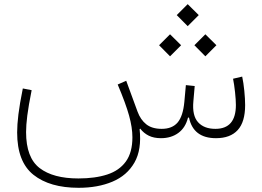

<svg xmlns="http://www.w3.org/2000/svg" viewBox="-20 -665 1260 924"><path d="M754.4 0Q720.2 0 696 -12Q671.9 -23.9 654.8 -45.9L651.9 -43.5Q662.6 55.2 627 117.4Q591.3 179.7 521.2 209.2Q451.2 238.8 358.4 238.8Q219.7 238.8 141.1 176.3Q62.5 113.8 62.5 -27.8Q62.5 -64.9 68.6 -114.7Q74.7 -164.6 89.8 -239.3L132.3 -231Q117.2 -155.3 111.3 -108.6Q105.5 -62 105.5 -29.3Q105.5 93.8 170.7 143.8Q235.8 193.8 357.4 193.8Q438 193.8 496.1 174.8Q554.2 155.8 585.7 112.3Q617.2 68.8 617.2 -4.4Q617.2 -50.8 601.3 -108.4Q585.4 -166 546.4 -258.3L587.4 -276.4L642.1 -127.4Q656.2 -88.9 683.8 -66.9Q711.4 -44.9 758.3 -44.9Q808.6 -44.9 834.7 -75.4Q860.8 -106 867.2 -174.8L874.5 -255.4L917 -251L910.6 -177.2Q904.3 -108.9 933.1 -76.9Q961.9 -44.9 1016.6 -44.9Q1115.2 -44.9 1115.2 -159.7Q1115.2 -184.1 1111.1 -221.9Q1106.9 -259.8 1101.6 -286.1L1145.5 -296.4Q1151.9 -267.1 1155.8 -227.8Q1159.7 -188.5 1159.7 -159.2Q1159.7 -78.1 1124 -39.1Q1088.4 0 1019.5 0Q910.2 0 889.6 -99.1H884.8Q872.6 -50.3 838.1 -25.1Q803.7 0 754.4 0ZM830.6 -592.3 883.3 -645 936.5 -592.3 883.3 -539.1ZM915.5 -447.3 968.3 -500 1021.5 -447.3 968.3 -394ZM745.6 -447.3 798.3 -500 851.6 -447.3 798.3 -394Z"/></svg>

Font: Estedad-FD ExtraLight
Style: Regular
Weight: 200
Designer: Amin Abedi
Version: Version 7.3